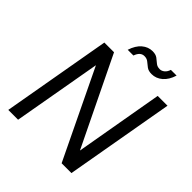

<svg xmlns="http://www.w3.org/2000/svg" viewBox="-234 -1017 1163 1163"><g transform="rotate(45 347.5 -435.0)"><path d="M31 0 154 -700H237L512 -133L611 -700H695L572 0H488L215 -567L115 0ZM285 -769Q301 -819 331 -844.5Q361 -870 398 -870Q425 -870 440.5 -858.5Q456 -847 469.5 -835Q483 -823 505 -823Q521 -823 535 -834.5Q549 -846 556 -868H605Q590 -819 559.5 -793Q529 -767 491 -767Q464 -767 448 -779Q432 -791 418.5 -802.5Q405 -814 384 -814Q367 -814 354.5 -803Q342 -792 334 -769Z"/></g></svg>

Font: DM Sans 20pt
Style: Italic
Weight: 400
Italic angle: -10°
Version: Version 4.004;gftools[0.9.30]